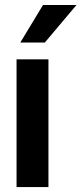

<svg xmlns="http://www.w3.org/2000/svg" viewBox="-20 -756 329 776"><path d="M175.8 0H46.9V-516.1H175.8ZM161.1 -584H62L153.8 -735.8H289.1Z"/></svg>

Font: Creato Display
Style: Bold
Weight: 700
Version: Version 1.000